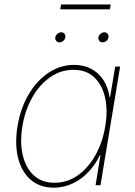

<svg xmlns="http://www.w3.org/2000/svg" viewBox="-20 -847 618 878"><path d="M226.1 11.2Q161.6 11.2 119.9 -25.4Q78.1 -62 62.5 -125.7Q46.9 -189.5 60.1 -270Q73.2 -350.1 110.1 -413.6Q147 -477.1 201.2 -513.7Q255.4 -550.3 319.3 -550.3Q363.3 -550.3 397.2 -532.2Q431.2 -514.2 452.9 -481Q474.6 -447.8 481 -402.8H483.4L506.8 -542.5H529.3L439.5 0H417L439.5 -136.7H436.5Q415 -92.3 382.6 -58.8Q350.1 -25.4 310.1 -7.1Q270 11.2 226.1 11.2ZM229.5 -11.2Q288.1 -11.2 335.9 -45.2Q383.8 -79.1 416.5 -137.7Q449.2 -196.3 461.4 -270Q473.6 -343.8 460.2 -402.1Q446.8 -460.4 410.2 -494.1Q373.5 -527.8 315.9 -527.8Q258.3 -527.8 209.7 -494.1Q161.1 -460.4 127.9 -402.1Q94.7 -343.8 82.5 -270Q70.3 -196.3 84 -137.7Q97.7 -79.1 134.5 -45.2Q171.4 -11.2 229.5 -11.2ZM449.7 -653.3Q439.9 -653.3 434.3 -660.2Q428.7 -667 430.2 -676.3Q432.1 -686 439.9 -692.6Q447.8 -699.2 457.5 -699.2Q466.8 -699.2 472.2 -692.6Q477.5 -686 476.1 -676.3Q474.6 -667 466.8 -660.2Q459 -653.3 449.7 -653.3ZM252.4 -653.3Q242.7 -653.3 237.1 -660.2Q231.4 -667 232.9 -676.3Q234.9 -686 242.7 -692.6Q250.5 -699.2 260.3 -699.2Q269.5 -699.2 274.9 -692.6Q280.3 -686 278.8 -676.3Q277.3 -667 269.5 -660.2Q261.7 -653.3 252.4 -653.3ZM486.3 -826.7 482.4 -804.2H255.4L259.3 -826.7Z"/></svg>

Font: Inter 16pt Thin
Style: Italic
Weight: 250
Italic angle: -9.3988°
Version: Version 4.001;git-66647c0bb